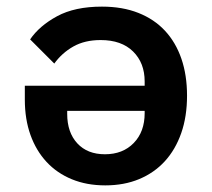

<svg xmlns="http://www.w3.org/2000/svg" viewBox="-20 -548 640 580"><path d="M417 -289V-302Q417 -358 382 -392.5Q347 -427 284 -427Q236 -427 201.5 -407.5Q167 -388 144 -356L71 -429Q99 -470 152.5 -499Q206 -528 288 -528Q350 -528 398 -509Q446 -490 478.5 -455Q511 -420 528 -370.5Q545 -321 545 -259Q545 -196 527.5 -146Q510 -96 478 -61Q446 -26 400.5 -7Q355 12 298 12Q242 12 197 -6.5Q152 -25 120.5 -59Q89 -93 72 -140.5Q55 -188 55 -247V-289ZM183 -204Q183 -148 213.5 -115Q244 -82 297 -82Q351 -82 384 -116Q417 -150 417 -206V-213H183Z"/></svg>

Font: IBM Plex Mono SmBld
Style: Regular
Weight: 600
Monospace: yes
Designer: Mike Abbink, Paul van der Laan, Pieter van Rosmalen
Foundry: Bold Monday
Version: Version 2.3